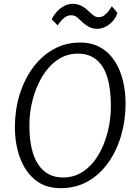

<svg xmlns="http://www.w3.org/2000/svg" viewBox="-20 -978 708 1006"><path d="M298 8Q218 8 164.8 -35.2Q111.5 -78.5 84.8 -151.2Q58 -224 58 -312Q58 -400 82 -479.5Q106 -559 151 -621.2Q196 -683.5 259 -719.2Q322 -755 400 -755Q461 -755 506 -729.5Q551 -704 580.2 -659.2Q609.5 -614.5 623.8 -557.2Q638 -500 638 -436Q638 -347 614.5 -267Q591 -187 546.8 -125Q502.5 -63 439.8 -27.5Q377 8 298 8ZM310 -48Q370 -48 416.8 -80Q463.5 -112 495.5 -166Q527.5 -220 544.2 -286.5Q561 -353 561 -422Q561 -512.5 542 -573.8Q523 -635 484.5 -666Q446 -697 388 -697Q329 -697 281.8 -664.5Q234.5 -632 201.8 -577.8Q169 -523.5 151.5 -457Q134 -390.5 134 -322Q134 -186.5 179.8 -117.2Q225.5 -48 310 -48ZM489 -827Q464.5 -827 443.5 -838.8Q422.5 -850.5 406 -867Q390.5 -883 379.5 -890.5Q368.5 -898 352 -898Q332 -898 314.2 -882.8Q296.5 -867.5 282 -845L251 -877Q261 -898 277.8 -916.5Q294.5 -935 316 -946.5Q337.5 -958 361 -958Q385 -958 405.5 -947.8Q426 -937.5 446 -918Q462 -903 472.5 -895.5Q483 -888 497 -888Q514.5 -888 528 -898.8Q541.5 -909.5 551 -923Q560.5 -936.5 566 -945L595 -911Q589 -888 572.5 -869Q556 -850 534 -838.5Q512 -827 489 -827Z"/></svg>

Font: Merriweather Sans Variable Regular
Style: Italic
Weight: 300
Italic angle: -8°
Designer: Eben Sorkin
Foundry: Eben Sorkin
Version: Version 2.001